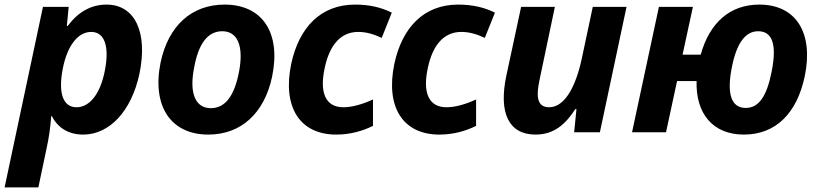

<svg xmlns="http://www.w3.org/2000/svg" viewBox="-53 -576 3566 836"><path d="M-33 240H114L149 74C160 24 166 -17 170 -70H173C199 -19 246 10 309 10C424 10 519 -92 554 -254C592 -436 534 -556 411 -556C348 -556 290 -528 242 -463H238L246 -546H134ZM280 -109C221 -109 200 -172 220 -275C239 -376 286 -437 344 -437C402 -437 424 -375 404 -271C385 -170 339 -109 280 -109Z M854 10C996 10 1098 -82 1132 -243C1171 -433 1090 -556 925 -556C782 -556 680 -465 646 -303C608 -113 691 10 854 10ZM865 -105C799 -105 770 -168 792 -280C811 -387 852 -440 915 -440C981 -440 1009 -376 988 -265C968 -159 928 -105 865 -105Z M1411 10C1471 10 1525 -5 1571 -28V-143C1526 -122 1480 -109 1442 -109C1365 -109 1337 -172 1361 -281C1381 -375 1427 -437 1507 -437C1542 -437 1575 -427 1609 -411L1653 -521C1608 -543 1558 -556 1493 -556C1343 -556 1249 -456 1215 -298C1176 -110 1252 10 1411 10Z M1860 10C1920 10 1974 -5 2020 -28V-143C1975 -122 1929 -109 1891 -109C1814 -109 1786 -172 1810 -281C1830 -375 1876 -437 1956 -437C1991 -437 2024 -427 2058 -411L2102 -521C2057 -543 2007 -556 1942 -556C1792 -556 1698 -456 1664 -298C1625 -110 1701 10 1860 10Z M2279 10C2360 10 2410 -36 2452 -101H2457L2447 0H2559L2675 -546H2528L2480 -320C2455 -204 2408 -109 2338 -109C2277 -109 2285 -173 2296 -227L2363 -546H2216L2152 -248C2117 -84 2162 10 2279 10Z M2699 0H2847L2895 -223H2980C2976 -81 3051 10 3186 10C3324 10 3417 -82 3451 -244C3490 -432 3414 -556 3253 -556C3126 -556 3037 -478 2998 -338H2919L2964 -546H2816ZM3194 -106C3131 -106 3111 -167 3133 -280C3153 -385 3191 -440 3248 -440C3311 -440 3330 -381 3307 -265C3286 -157 3251 -106 3194 -106Z"/></svg>

Font: Noto Sans
Style: Bold Italic
Weight: 700
Italic angle: -12°
Designer: Monotype Design Team
Foundry: Monotype Imaging Inc.
Version: Version 2.013